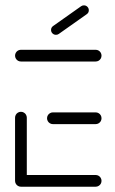

<svg xmlns="http://www.w3.org/2000/svg" viewBox="-20 -707 434 727"><path d="M37 -22.2V-261.5Q37 -267.4 40 -272.6Q43 -277.8 48.1 -280.7Q53.3 -283.7 59.3 -283.7Q65.2 -283.7 70.4 -280.7Q75.6 -277.8 78.5 -272.6Q81.5 -267.4 81.5 -261.5V-22.2ZM364.4 -22.2Q364.4 -16.3 361.5 -11.1Q358.5 -5.9 353.3 -3Q348.1 0 342.2 0H59.3Q53.3 0 48.1 -3Q43 -5.9 40 -11.1Q37 -16.3 37 -22.2Q37 -28.1 40 -33.3Q43 -38.5 48.1 -41.5Q53.3 -44.4 59.3 -44.4H342.2Q348.1 -44.4 353.3 -41.5Q358.5 -38.5 361.5 -33.3Q364.4 -28.1 364.4 -22.2ZM158.1 -259.3Q158.1 -265.2 161.1 -270.4Q164.1 -275.6 169.3 -278.5Q174.4 -281.5 180.4 -281.5H342.2Q348.1 -281.5 353.3 -278.5Q358.5 -275.6 361.5 -270.4Q364.4 -265.2 364.4 -259.3Q364.4 -253.3 361.5 -248.1Q358.5 -243 353.3 -240Q348.1 -237 342.2 -237H180.4Q174.4 -237 169.3 -240Q164.1 -243 161.1 -248.1Q158.1 -253.3 158.1 -259.3ZM37 -496.3Q37 -502.2 40 -507.4Q43 -512.6 48.1 -515.6Q53.3 -518.5 59.3 -518.5H342.2Q348.1 -518.5 353.3 -515.6Q358.5 -512.6 361.5 -507.4Q364.4 -502.2 364.4 -496.3Q364.4 -490.4 361.5 -485.2Q358.5 -480 353.3 -477Q348.1 -474.1 342.2 -474.1H59.3Q53.3 -474.1 48.1 -477Q43 -480 40 -485.2Q37 -490.4 37 -496.3ZM191.9 -575.2Q184.1 -575.2 178.7 -580.6Q173.3 -585.9 173.3 -593.7Q173.3 -598.5 175.4 -602.2Q177.4 -605.9 181.1 -608.5L287 -683.3Q291.5 -686.7 297.8 -686.7Q305.6 -686.7 310.9 -681.3Q316.3 -675.9 316.3 -668.1Q316.3 -663.3 314.3 -659.6Q312.2 -655.9 308.5 -653.3L202.6 -578.5Q198.1 -575.2 191.9 -575.2Z"/></svg>

Font: 26F Galaxy Sans
Style: Regular
Weight: 400
Designer: C₂₉H₂₅N₃O₅
Version: Version 1.100;FEAKit 1.0